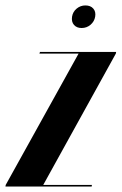

<svg xmlns="http://www.w3.org/2000/svg" viewBox="-52 -686 447 706"><path d="M-32 0 -31 -6 237 -489H93L95 -495H375L374 -489L107 -6H286L285 0ZM213 -625Q216 -643 230 -654.5Q244 -666 262 -666Q281 -666 291 -654.5Q301 -643 298 -625Q295 -607 281 -595Q267 -583 248 -583Q230 -583 220 -594.5Q210 -606 213 -625Z"/></svg>

Font: Moniqa Black Ita Display
Style: Italic
Weight: 900
Italic angle: -10°
Designer: Rajesh Rajput
Foundry: Rajesh Rajput
Version: Version 1.000